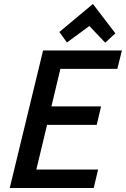

<svg xmlns="http://www.w3.org/2000/svg" viewBox="-20 -947 634 967"><path d="M29 0 197 -693H594L571 -600H284L239 -411H489L467 -318H217L163 -93H474L452 0ZM317 -733 279 -786 448 -927 561 -779 510 -732 430 -816Z"/></svg>

Font: Ubuntu Sans Mono Medium
Style: Italic
Weight: 500
Italic angle: -13.5°
Monospace: yes
Designer: Dalton Maag Ltd
Foundry: Dalton Maag Ltd
Version: Version 1.006